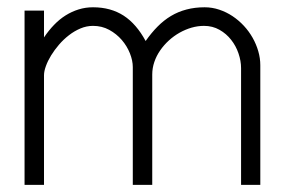

<svg xmlns="http://www.w3.org/2000/svg" viewBox="-20 -518 804 538"><path d="M48.8 -488.3V0H103.3V-307.1Q103.3 -318.3 108.6 -332.8Q113.8 -347.4 123.2 -362.7Q132.6 -378 145.3 -392.8Q158 -407.6 173.2 -419.3Q188.4 -431.1 205.5 -438.3Q222.6 -445.5 240.6 -445.5Q265.7 -445.5 286.1 -434.3Q306.5 -423.1 321.2 -406.1Q335.9 -389 344 -368.6Q352.1 -348.2 352.1 -330.1V0H406.6V-309.2Q406.6 -327.3 412.5 -344.5Q418.3 -361.6 428.8 -376.7Q439.2 -391.8 453.1 -404.5Q467 -417.2 483.1 -426.3Q499.3 -435.4 516.7 -440.5Q534.1 -445.5 551.5 -445.5Q575.7 -445.5 595 -434.5Q614.3 -423.6 627.7 -406.4Q641.2 -389.3 648.3 -368.3Q655.5 -347.2 655.5 -327.2V0H709.4V-335.2Q709.4 -355 703.7 -374.5Q698.1 -394 687.9 -412.1Q677.7 -430.2 663.3 -445.7Q648.9 -461.2 631.5 -472.8Q614.2 -484.3 594.4 -490.9Q574.6 -497.6 553.4 -497.6Q526.1 -497.6 502.7 -491.4Q479.2 -485.3 459 -473.2Q438.9 -461.1 421.4 -443.4Q404 -425.8 388.1 -403.1Q375.3 -426.8 360 -444.5Q344.7 -462.3 326.6 -474.1Q308.5 -485.8 287 -491.7Q265.6 -497.6 240.6 -497.6Q219.5 -497.6 200.3 -491.6Q181.2 -485.7 163.8 -474.8Q146.5 -463.9 131.5 -448.3Q116.4 -432.7 103.3 -413.2V-488.3Z"/></svg>

Font: SaysetthaMai Thin
Style: Regular
Weight: 100
Designer: John M. Durdin
Foundry: Lao Script for Windows
Version: Version 1.101